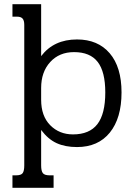

<svg xmlns="http://www.w3.org/2000/svg" viewBox="-20 -682 635 910"><path d="M39 149H56Q80 149 87.5 138.5Q95 128 95 102V-564Q95 -585 87 -594Q79 -603 61 -603H39V-662H175V-416Q235 -495 345 -495Q444 -495 500 -429.5Q556 -364 556 -244Q556 -122 500.5 -53.5Q445 15 345 15Q289 15 248.5 -3.5Q208 -22 175 -66V102Q175 128 183 138.5Q191 149 215 149H234V208H39ZM479 -244Q479 -342 443 -388.5Q407 -435 331 -435Q261 -435 218 -388Q175 -341 175 -265V-209Q175 -132 218 -88.5Q261 -45 326 -45Q404 -45 441.5 -93.5Q479 -142 479 -244Z"/></svg>

Font: Pridi Light
Style: Regular
Weight: 300
Version: Version 1.002